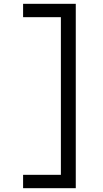

<svg xmlns="http://www.w3.org/2000/svg" viewBox="-20 -843 540 1006"><path d="M101 143V73H299V-753H101V-823H377V143Z"/></svg>

Font: Iosevka MaddieWtf
Style: Regular
Weight: 400
Monospace: yes
Designer: Belleve Invis
Foundry: Belleve Invis
Version: Version 31.3.0; ttfautohint (v1.8.3)